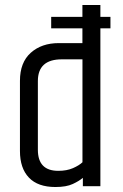

<svg xmlns="http://www.w3.org/2000/svg" viewBox="-20 -740 488 763"><path d="M183.4 -673.1H418.9V-627.3H183.4ZM307.5 -720.1H378.9V0H309.3V-33.3Q295 -20.9 269.3 -8.9Q243.6 3.2 200.2 3.2Q130.6 3.2 95 -34.1Q59.3 -71.4 59.3 -139.9V-418.9Q59.3 -491.8 102.2 -530.2Q145.2 -568.7 213.7 -568.7H307.5ZM307.7 -95.2V-504.2H225.7Q130.5 -504.2 130.5 -417.8V-144.8Q130.5 -61.1 211.5 -61.1Q245.4 -61.1 269.9 -71.8Q294.4 -82.5 307.7 -95.2Z"/></svg>

Font: Khand Variable Light
Style: Regular
Weight: 300
Designer: Satya Rajpurohit
Foundry: Indian Type Foundry
Version: Version 3.000